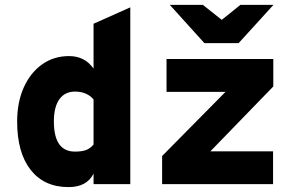

<svg xmlns="http://www.w3.org/2000/svg" viewBox="-20 -752 1196 784"><path d="M260 12Q160.5 12 105.2 -58.2Q50 -128.5 50 -256Q50 -334.5 77 -394.8Q104 -455 151.8 -489Q199.5 -523 262 -523Q326 -523 362 -472V-655L512 -722V0H362V-43Q334.5 12 260 12ZM286 -133Q315.5 -133 332.5 -139.8Q349.5 -146.5 362 -162V-346Q335 -378 286 -378Q245 -378 222.5 -346.8Q200 -315.5 200 -256Q200 -133 286 -133ZM642 0V-115L901 -377H660V-511H1096V-399L839 -134H1095V0ZM814.5 -576 673.5 -732H808.5L885.5 -671L961.5 -732H1096.5L954.5 -576Z"/></svg>

Font: Overpass Black
Style: Regular
Weight: 900
Designer: Delve Withrington, Dave Bailey, Thomas Jockin
Foundry: Delve Fonts LLC
Version: Version 4.000; ttfautohint (v1.8.3)